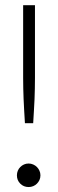

<svg xmlns="http://www.w3.org/2000/svg" viewBox="-20 -728 228 755"><path d="M117.5 -707.5V-421.5Q117.5 -399 117 -379Q116.5 -359 115.8 -338.2Q115 -317.5 113.5 -294.5Q112 -271.5 110.5 -243.5H78Q76.5 -271.5 75 -294.5Q73.5 -317.5 72.8 -338.2Q72 -359 71.5 -379Q71 -399 71 -421.5V-707.5ZM46.5 -38.5Q46.5 -48 50 -56.5Q53.5 -65 59.8 -71.2Q66 -77.5 74.2 -81.2Q82.5 -85 92.5 -85Q102 -85 110.5 -81.2Q119 -77.5 125.2 -71.2Q131.5 -65 135.2 -56.5Q139 -48 139 -38.5Q139 -28.5 135.2 -20.2Q131.5 -12 125.2 -5.8Q119 0.5 110.5 4Q102 7.5 92.5 7.5Q73 7.5 59.8 -5.8Q46.5 -19 46.5 -38.5Z"/></svg>

Font: Lato Light
Style: Regular
Weight: 300
Designer: Lukasz Dziedzic
Foundry: tyPoland Lukasz Dziedzic
Version: Version 2.007; 2014-02-27